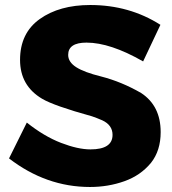

<svg xmlns="http://www.w3.org/2000/svg" viewBox="-20 -735 686 766"><path d="M339 11Q164 11 16 -103L87 -246Q156 -191 223.5 -165Q291 -139 341 -139Q429 -139 429 -197Q429 -236 388 -255Q365 -265 347 -271Q195 -313 148 -341Q60 -393 60 -496Q60 -603 138.5 -659Q217 -715 340 -715Q496 -715 620 -636L551 -490Q420 -565 325 -565Q252 -565 252 -516Q252 -487.5 284 -467Q316 -446.5 383 -430Q465 -409 543 -364Q621 -313 621 -208Q621 -134 582.5 -85.5Q541 -35 476.2 -12Q411.5 11 339 11Z"/></svg>

Font: Argentum Novus
Style: Bold
Weight: 700
Designer: Julieta Ulanovsky (font) & Cristiano Sobral (main changes)
Foundry: Julieta Ulanovsky (font) & Cristiano Sobral (main changes)
Version: Version 3.00;November 27, 2020;FontCreator 13.0.0.2655 64-bi